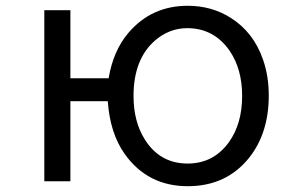

<svg xmlns="http://www.w3.org/2000/svg" viewBox="-20 -600 1040 662"><path d="M132.8 -564.9H222.7V-330.1H354.5Q370.6 -425.3 422.4 -486.3Q502 -580.1 627.4 -580.1Q709.5 -580.1 775.4 -538.6Q854.5 -488.8 887.2 -393.6Q906.7 -337.4 906.7 -270.5Q906.7 -142.1 839.8 -57.1Q761.2 42 627.4 42Q489.3 42 410.2 -68.8Q359.4 -140.1 351.6 -251H222.7V24.9H132.8ZM625.5 -502.9Q564 -502.9 514.6 -460.4Q440.4 -396 440.4 -269Q440.4 -181.2 479 -119.6Q531.2 -36.1 627 -36.1Q715.8 -36.1 769 -109.4Q814.9 -173.3 814.9 -269.5Q814.9 -361.8 771.5 -425.3Q717.3 -502.9 625.5 -502.9Z"/></svg>

Font: FORM UDPGothic
Style: Regular
Weight: 400
Foundry: Pronama LLC
Version: Version 1.05101